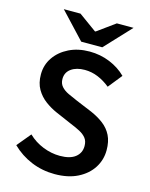

<svg xmlns="http://www.w3.org/2000/svg" viewBox="-127 -928 798 1021"><g transform="rotate(15 272.5 -418.0)"><path d="M274 12Q206 12 145.5 -13Q85 -38 38 -84L101 -160Q136 -126 182.5 -107.5Q229 -89 276 -89Q332 -89 361 -112Q390 -135 390 -173Q390 -200 377 -216.5Q364 -233 341.5 -245Q319 -257 289 -269L199 -308Q167 -322 136.5 -344.5Q106 -367 86.5 -400.5Q67 -434 67 -482Q67 -534 95.5 -575.5Q124 -617 173.5 -641.5Q223 -666 287 -666Q346 -666 398.5 -644.5Q451 -623 488 -586L427 -510Q395 -536 360 -550.5Q325 -565 287 -565Q241 -565 212.5 -544.5Q184 -524 184 -488Q184 -463 198.5 -446.5Q213 -430 237.5 -418.5Q262 -407 288 -396L377 -359Q416 -342 446 -319Q476 -296 492.5 -263Q509 -230 509 -182Q509 -129 481 -85Q453 -41 400.5 -14.5Q348 12 274 12ZM229 -705 95 -848H187L285 -777H289L387 -848H479L345 -705Z"/></g></svg>

Font: Source Sans 3 SemiBold
Style: Regular
Weight: 600
Designer: Paul D. Hunt
Foundry: Adobe
Version: Version 3.046;hotconv 1.0.118;makeotfexe 2.5.65603